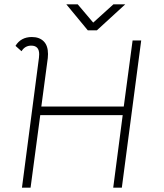

<svg xmlns="http://www.w3.org/2000/svg" viewBox="-20 -873 761 892"><path d="M162 -621Q162 -661 125 -661Q96 -661 80 -635L52 -660Q77 -701 128 -701Q163 -701 183 -681Q203 -661 203 -622Q203 -610 202 -603L172 -378H555L596 -685H636L546 -1H506L550 -338H167L122 -1H82L161 -605Q162 -611 162 -621ZM341 -853 413 -768 507 -853H562L430 -732H388L288 -853Z"/></svg>

Font: Bellota Light
Style: Italic
Weight: 300
Italic angle: -7.5°
Designer: Kemie Guaida
Foundry: Kemie Guaida
Version: Version 4.001